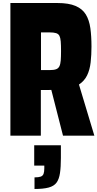

<svg xmlns="http://www.w3.org/2000/svg" viewBox="-20 -856 646 1274"><path d="M49 44V-836H361Q436 -836 481.5 -816.5Q527 -797 549.5 -760Q572 -723 579.5 -669.5Q587 -616 587 -547Q587 -492 581.5 -442.5Q576 -393 558 -356Q540 -319 504 -295L606 44H398L315 -281L344 -263Q338 -260 329.5 -259.5Q321 -259 306 -259H251V44ZM252 -391H310Q337 -391 352 -396.5Q367 -402 374 -416Q381 -430 383 -455Q385 -480 385 -517Q385 -557 383 -581Q381 -605 374.5 -618Q368 -631 352.5 -636Q337 -641 310 -641H252ZM209 398V321Q236 321 250 316Q264 311 269 297.5Q274 284 274 261V243H207V108H384V192Q384 252 378 292.5Q372 333 355 356Q338 379 302.5 388.5Q267 398 209 398Z"/></svg>

Font: Farlight84_Sys_V01
Style: Bold
Weight: 700
Designer: Monotype Design Team, Nadine Chahine and Nizar Qandah
Foundry: Monotype Imaging Inc.
Version: Version 2.004;October 31, 2024;FontCreator 14.0.0.2814 64-bi